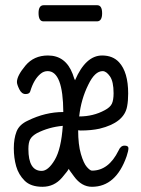

<svg xmlns="http://www.w3.org/2000/svg" viewBox="-20 -699 540 737"><path d="M333 18Q293 18 264 -22Q245 -47 244 -51Q241 -44 218 -17Q188 18 143 18Q98 18 74.5 -5.5Q51 -29 42 -61Q33 -93 33 -130Q33 -167 43.5 -194Q54 -221 87 -236Q154 -269 223 -269Q222 -426 163 -426Q148 -426 136 -416Q110 -395 96 -348Q93 -338 78 -338Q63 -338 54 -356.5Q45 -375 45 -384Q45 -408 77.5 -447Q110 -486 164 -486Q232 -486 259 -415Q266 -393 268 -391Q309 -486 372 -486Q413 -486 437 -460Q472 -422 472 -340Q472 -312 468 -291Q457 -228 362 -205Q330 -198 289 -198L280 -199Q280 -144 290.5 -108Q301 -72 313.5 -58Q326 -44 333 -44Q397 -44 435 -121Q443 -140 458 -140Q473 -140 473 -130Q473 -120 466 -99Q425 18 333 18ZM140 -43Q165 -43 190 -85Q215 -127 221 -216Q167 -211 122 -188Q104 -178 96.5 -165.5Q89 -153 89 -127Q89 -43 140 -43ZM284 -252Q338 -252 382 -276Q403 -287 409.5 -301Q416 -315 416 -341Q416 -386 402 -406Q388 -426 374 -426Q344 -426 319 -374Q291 -318 284 -252ZM352 -617H147Q128 -617 128 -649Q128 -679 148 -679H353Q372 -679 372 -648Q372 -617 352 -617Z"/></svg>

Font: Moon Stars Kai T HW
Style: Regular
Weight: 400
Designer: GuiWonder
Version: Version 1.101